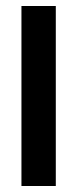

<svg xmlns="http://www.w3.org/2000/svg" viewBox="-20 -620 257 640"><path d="M51.5 0V-600H166V0Z"/></svg>

Font: Big Shoulders Stencil Text
Style: Bold
Weight: 700
Designer: Patric King
Foundry: XO Type Co
Version: Version 1.000